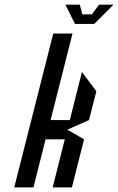

<svg xmlns="http://www.w3.org/2000/svg" viewBox="-20 -812 512 832"><path d="M125 0H41.7L210.8 -666.7H294.2L199.2 -291.7H282.5L335 -500L397.5 -416.7L365.8 -291.7L271.7 -250L344.2 -208.3L291.7 0H208.3L260.8 -208.3H177.5ZM305 -708.3 263.3 -791.7H325.8L336.7 -750H378.3L409.2 -791.7H471.7L388.3 -708.3Z"/></svg>

Font: Yulong
Style: Italic
Weight: 400
Italic angle: -14.25°
Designer: GGBotNet
Foundry: f0n7.com
Version: 1.00